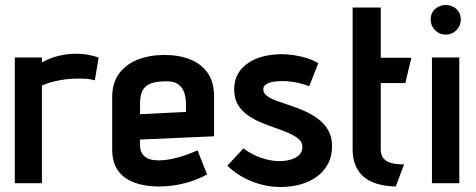

<svg xmlns="http://www.w3.org/2000/svg" viewBox="-20 -730 1897 765"><path d="M358 -410 373 -501Q356 -507 332.5 -511.5Q309 -516 284 -516Q247 -516 211.5 -507Q176 -498 147 -481V-501H39V0H147V-389Q164 -397 182.5 -402Q201 -407 219.5 -410.5Q238 -414 257.5 -415.5Q277 -417 297 -417Q326 -417 342 -413.5Q358 -410 358 -410Z M538 -149V-174L833 -187V-346Q833 -402 808 -438.5Q783 -475 738.5 -493Q694 -511 635 -511Q576 -511 529 -492.5Q482 -474 454.5 -437Q427 -400 427 -343V-133Q427 -95 440.5 -67Q454 -39 479 -21.5Q504 -4 538.5 4.5Q573 13 613 13Q666 13 716 0Q766 -13 805 -35L767 -131Q727 -113 686.5 -102Q646 -91 611 -91Q593 -91 579 -95Q565 -99 556.5 -106.5Q548 -114 543 -124.5Q538 -135 538 -149ZM721 -316V-284L538 -275V-317Q538 -345 545.5 -364Q553 -383 573.5 -394Q594 -405 634 -406Q671 -408 689.5 -394.5Q708 -381 714.5 -360Q721 -339 721 -316Z M1212 -386 1248 -478Q1229 -490 1204 -498Q1179 -506 1152.5 -510Q1126 -514 1102 -514Q1066 -514 1032 -506Q998 -498 971 -480.5Q944 -463 928.5 -436.5Q913 -410 913 -373Q913 -338 927.5 -313.5Q942 -289 966.5 -271.5Q991 -254 1020 -242Q1049 -230 1078 -220Q1107 -210 1131 -199.5Q1155 -189 1170 -176Q1185 -163 1185 -144Q1185 -129 1176.5 -118Q1168 -107 1155 -100.5Q1142 -94 1125.5 -91Q1109 -88 1094 -88Q1070 -88 1043.5 -94.5Q1017 -101 993 -112.5Q969 -124 950 -139L886 -70Q925 -31 981.5 -8Q1038 15 1099 15Q1140 15 1176.5 5Q1213 -5 1241.5 -25.5Q1270 -46 1286.5 -76.5Q1303 -107 1303 -147Q1303 -184 1288 -210.5Q1273 -237 1248.5 -255.5Q1224 -274 1195 -287Q1166 -300 1137 -309.5Q1108 -319 1083 -328Q1058 -337 1043.5 -348Q1029 -359 1029 -374Q1029 -385 1037 -391.5Q1045 -398 1057 -401.5Q1069 -405 1081.5 -406Q1094 -407 1105 -407Q1126 -407 1145 -404Q1164 -401 1181.5 -396.5Q1199 -392 1212 -386Z M1497 -136V-399H1595L1619 -500H1497V-700H1385V-135Q1385 -65 1427.5 -27Q1470 11 1557 13L1590 -75Q1562 -75 1541 -80Q1520 -85 1508.5 -98.5Q1497 -112 1497 -136Z M1701 0H1810V-501H1701ZM1756 -710Q1731 -710 1713.5 -694Q1696 -678 1696 -652Q1696 -627 1713.5 -609.5Q1731 -592 1756 -592Q1781 -592 1798.5 -609.5Q1816 -627 1816 -652Q1816 -678 1798.5 -694Q1781 -710 1756 -710Z"/></svg>

Font: Advent Pro Expanded
Style: Bold
Weight: 700
Width: 7
Designer: VivaRado, Andreas Kalpakidis
Foundry: VivaRado, Andreas Kalpakidis
Version: Version 3.000